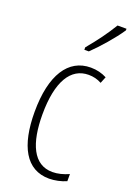

<svg xmlns="http://www.w3.org/2000/svg" viewBox="-148 -821 617 888"><g transform="rotate(20 160.0 -377.0)"><path d="M314 -756V-764H270C239 -713 208 -671 164 -618V-606H186C225 -643 283 -709 314 -756ZM214 10C241 10 274 3 298 -8V-43C271 -31 244 -24 218 -24C124 -24 84 -117 84 -259C84 -422 136 -504 223 -504C246 -504 267 -499 287 -488L300 -520C277 -532 251 -539 221 -539C111 -539 46 -440 46 -258C46 -91 100 10 214 10Z"/></g></svg>

Font: Noto Sans Devanagari UI ExtraCondensed ExtraLight
Style: Regular
Weight: 200
Width: 2
Designer: Jelle Bosma - Monotype Design Team
Foundry: Monotype Imaging Inc.
Version: Version 2.004